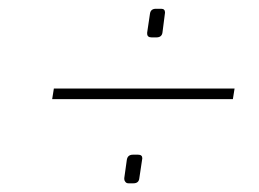

<svg xmlns="http://www.w3.org/2000/svg" viewBox="-20 -569 596 442"><path d="M339.8 -482.9H329.1Q318.8 -482.9 318.8 -491.7V-494.1L325.2 -537.1Q326.7 -548.8 338.9 -548.8H351.1Q359.9 -548.8 359.9 -540L354 -494.1Q352.5 -482.9 339.8 -482.9ZM287.1 -147H275.9Q271 -147 268.6 -150.4Q266.1 -153.3 266.1 -156.7V-159.2L272 -201.2Q273.9 -212.9 286.1 -212.9H297.9Q307.6 -212.9 307.6 -204.6L300.8 -159.2Q299.8 -147 287.1 -147ZM516.1 -340.8H100.1L104 -365.2H520Z"/></svg>

Font: Squarion Thin
Style: Italic
Weight: 100
Designer: Natanael Gama
Version: Version 1.00;September 12, 2019;FontCreator 11.5.0.2425 64-b